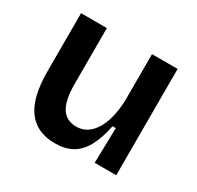

<svg xmlns="http://www.w3.org/2000/svg" viewBox="-121 -664 841 818"><g transform="rotate(30 299.5 -255.0)"><path d="M238 13Q148 13 103 -48.5Q58 -110 58 -236V-523H185V-249Q185 -169 208.5 -131.5Q232 -94 281 -94Q310 -94 332 -108Q354 -122 370.5 -148.5Q387 -175 396 -212Q405 -249 407 -294V-523H533V-221V0H427L431 -173H415Q402 -108 379 -66.5Q356 -25 321.5 -6Q287 13 238 13Z"/></g></svg>

Font: Bricolage Grotesque 28pt SemiBold
Style: Regular
Weight: 600
Version: Version 1.001;gftools[0.9.33.dev8+g029e19f]